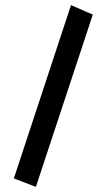

<svg xmlns="http://www.w3.org/2000/svg" viewBox="-20 -686 415 749"><path d="M120 43 342 -629 257 -666 34 10Z"/></svg>

Font: Inconsolata Condensed
Style: Bold
Weight: 700
Width: 3
Monospace: yes
Designer: Raph Levien, Cyreal, Brenton Simpson
Foundry: Raph Levien, Cyreal, Google
Version: Version 3.100